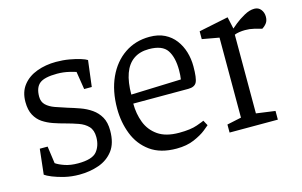

<svg xmlns="http://www.w3.org/2000/svg" viewBox="-70 -674 1340 853"><g transform="rotate(-15 600.0 -247.5)"><path d="M204 8Q168 8 136.5 0.5Q105 -7 82 -16.5Q59 -26 50 -33L63 -149H99L110 -70Q124 -60 150 -51Q176 -42 211 -42Q276 -42 297.5 -68Q319 -94 319 -134Q319 -166 302.5 -183.5Q286 -201 259 -210.5Q232 -220 202 -228Q175 -235 149 -244Q123 -253 102 -267Q81 -281 68 -305Q55 -329 55 -366Q55 -412 79 -442.5Q103 -473 143.5 -488Q184 -503 232 -503Q264 -503 292.5 -498Q321 -493 342 -486.5Q363 -480 372 -474L357 -354H322L309 -436Q305 -438 278.5 -444.5Q252 -451 223 -451Q165 -451 142.5 -433Q120 -415 120 -373Q120 -349 135 -334.5Q150 -320 175 -311Q200 -302 229 -293Q256 -285 284 -275Q312 -265 335 -249Q358 -233 372 -208.5Q386 -184 386 -146Q386 -88 360.5 -54.5Q335 -21 293.5 -6.5Q252 8 204 8Z M651 8Q577 8 530.5 -25.5Q484 -59 462.5 -114Q441 -169 441 -232Q441 -313 469 -374Q497 -435 547 -469Q597 -503 662 -503Q702 -503 731 -488.5Q760 -474 779 -449Q798 -424 807.5 -392.5Q817 -361 817 -326Q817 -271 807.5 -253Q798 -235 769 -235H516Q516 -188 531.5 -147.5Q547 -107 583 -82Q619 -57 680 -57Q733 -57 763.5 -68Q794 -79 797 -81L810 -57Q807 -54 787 -38Q767 -22 732.5 -7Q698 8 651 8ZM518 -276 748 -284Q751 -302 751 -326Q751 -385 729 -418Q707 -451 645 -451Q603 -451 574.5 -431Q546 -411 532 -372Q518 -333 518 -276Z M896 0V-37L962 -51V-419L884 -433V-469L1020 -497L1032 -442Q1036 -446 1054 -460.5Q1072 -475 1097 -489Q1122 -503 1144 -503Q1163 -503 1174 -489Q1185 -475 1185 -456Q1185 -439 1177.5 -428Q1170 -417 1156 -408L1122 -417Q1109 -420 1100 -421Q1091 -422 1079 -422Q1067 -422 1053.5 -420Q1040 -418 1031 -414V-52L1118 -40V0Z"/></g></svg>

Font: Faustina Light
Style: Regular
Weight: 300
Designer: Alfonso Garcia
Foundry: http://www.omnibus-type.com
Version: Version 1.200